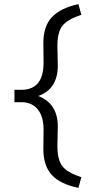

<svg xmlns="http://www.w3.org/2000/svg" viewBox="-20 -715 448 930"><path d="M360 195Q272 177 231 132.5Q190 88 190 7L191 -88Q191 -150 163.5 -184.5Q136 -219 86 -220H50V-280H87Q191 -282 191 -412L190 -507Q190 -587 231 -631.5Q272 -676 360 -695L374 -643Q308 -622 283 -591Q258 -560 258 -493L260 -398Q260 -283 165 -250Q260 -214 260 -102L258 -7Q258 59 282.5 90.5Q307 122 374 143Z"/></svg>

Font: Easer Grotesk Light
Style: Regular
Weight: 300
Designer: Boardeaser, Bonnie Shaver-Troup, Thomas Jockin
Foundry: Lexend
Version: Version 1.008;Glyphs 3.1.2 (3151)